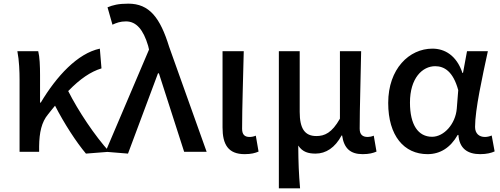

<svg xmlns="http://www.w3.org/2000/svg" viewBox="-20 -830 2737 1050"><path d="M578 0C498 -88 408 -223 353 -332C418 -399 476 -438 535 -456L526 -564C404 -538 289 -413 203 -269H199V-419C199 -469 197 -519 189 -550H75C85 -498 87 -438 87 -394V0H194V-30C195 -105 207 -162 243 -205C256 -222 269 -237 281 -252C332 -153 397 -53 450 10Z M680 10 844 -429H849L987 0H1110L905 -574C856 -733 797 -810 682 -810C627 -810 597 -802 568 -790L595 -695C617 -705 637 -713 669 -713C726 -713 764 -667 790 -580L795 -559L557 0Z M1318 13C1354 13 1375 7 1394 -1L1379 -88C1367 -83 1355 -81 1345 -81C1319 -81 1304 -93 1304 -126C1304 -246 1310 -407 1313 -550H1197V-133C1197 -41 1227 13 1318 13Z M1505 200H1621C1614 117 1612 66 1611 -34C1635 2 1667 10 1706 10C1762 10 1812 -22 1848 -89H1851C1861 -19 1896 13 1963 13C1999 13 2020 7 2039 -1L2024 -88C2012 -83 2000 -81 1991 -81C1964 -81 1947 -93 1947 -126C1947 -246 1953 -407 1955 -550H1839V-181C1795 -103 1755 -86 1710 -86C1646 -86 1619 -128 1619 -218V-550H1505Z M2318 13C2387 13 2443 -22 2483 -92H2487C2492 -18 2537 13 2606 13C2642 13 2668 6 2685 -2L2669 -89C2657 -84 2644 -81 2632 -81C2601 -81 2578 -99 2578 -136C2578 -231 2618 -411 2648 -550H2534L2512 -431H2509C2477 -527 2412 -564 2345 -564C2218 -564 2103 -454 2103 -267C2103 -87 2190 13 2318 13ZM2343 -82C2267 -82 2222 -147 2222 -269C2222 -403 2290 -468 2360 -468C2409 -468 2458 -440 2486 -337L2478 -236C2471 -152 2408 -82 2343 -82Z"/></svg>

Font: Noto Sans Japanese Medium
Style: Regular
Weight: 500
Designer: Ryoko NISHIZUKA (kana & ideographs); Paul D. Hunt (Latin, Greek & Cyrillic); Wenlong ZHANG (bopomofo); Sandoll Communica
Foundry: Adobe Systems Incorporated
Version: Version 1.000;PS 1;hotconv 1.0.78;makeotf.lib2.5.61930